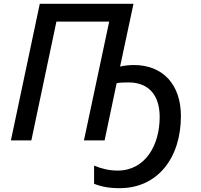

<svg xmlns="http://www.w3.org/2000/svg" viewBox="-20 -734 1049 1004"><path d="M606 250C803 250 926 93 926 -127C926 -293 831 -394 680 -394C656 -394 629 -391 608 -386L678 -714H188L37 0H144L275 -621H551L419 0H527L590 -299C604 -302 627 -303 652 -303C758 -303 815 -236 815 -122C815 25 740 158 595 158C550 158 511 148 472 132V227C509 242 551 250 606 250Z"/></svg>

Font: Noto Sans Medium
Style: Italic
Weight: 500
Italic angle: -12°
Designer: Monotype Design Team
Foundry: Monotype Imaging Inc.
Version: Version 2.013